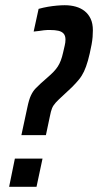

<svg xmlns="http://www.w3.org/2000/svg" viewBox="-20 -716 376 736"><path d="M62 -198 85 -305Q91 -334 98.5 -350Q106 -366 116 -376.5Q126 -387 136 -396L162 -419Q176 -431 185.5 -441Q195 -451 201.5 -461Q208 -471 213 -484Q218 -497 222 -515Q225 -529 228 -541Q231 -553 231 -564Q231 -579 224 -587Q217 -595 204 -598Q191 -601 172 -601Q168 -601 162 -601Q156 -601 148.5 -600Q141 -599 131 -597.5Q121 -596 109 -595L128 -682Q146 -687 163.5 -690Q181 -693 198 -694.5Q215 -696 228 -696Q251 -696 270.5 -690.5Q290 -685 304.5 -673.5Q319 -662 327.5 -644Q336 -626 336 -600Q336 -588 335 -574.5Q334 -561 331 -545Q324 -508 317 -483.5Q310 -459 302 -442Q294 -425 282.5 -411Q271 -397 256 -382L224 -352Q204 -334 194 -323Q184 -312 179.5 -301Q175 -290 171 -269L156 -198ZM15 0 37 -108H143L120 0Z"/></svg>

Font: Saira UltraCondensed
Style: Bold Italic
Weight: 700
Width: 1
Italic angle: -12°
Designer: Hector Gatti with collaboration of the Omnibus-Type team
Foundry: Omnibus-Type
Version: Version 1.101